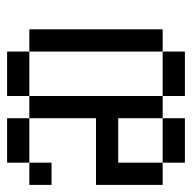

<svg xmlns="http://www.w3.org/2000/svg" viewBox="-20 -520 540 540"><g transform="rotate(90 250.0 -250.0)"><path d="M250 -437.5H125V-500H250ZM62.5 -437.5H125V-62.5H62.5ZM125 -62.5H250V0H125ZM250 -437.5H312.5V-312.5H437.5V-437.5H500V-250H312.5V-62.5H250ZM312.5 -62.5H437.5V0H312.5ZM312.5 -500H437.5V-437.5H312.5ZM437.5 -125H500V-62.5H437.5Z"/></g></svg>

Font: ChillBitmapSE 16px
Style: Regular
Weight: 400
Designer: Designed by Warren2060
Foundry: ChillType
Version: Version 1.000